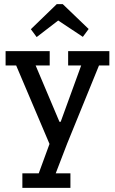

<svg xmlns="http://www.w3.org/2000/svg" viewBox="-20 -694 556 927"><path d="M458 -378 304 0 249 143H320V213H88V143H167L219 1L58 -378H7V-447H220V-378H152L267 -106H273L372 -378H309V-447H508V-378ZM380 -516 261 -595 157 -515 129 -553 254 -674H283L408 -554Z"/></svg>

Font: Zilla Slab Medium
Style: Regular
Weight: 500
Designer: Typotheque.com
Foundry: Typotheque type foundry
Version: Version 1.1; 2017